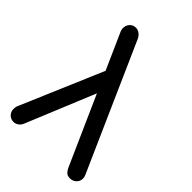

<svg xmlns="http://www.w3.org/2000/svg" viewBox="-228 -882 981 981"><g transform="rotate(45 262.0 -391.5)"><path d="M466 0Q448 0 439 -8Q430 -16 423 -30L118 -715Q116 -720 115 -724.5Q114 -729 114 -733Q114 -754 126.5 -768.5Q139 -783 160 -783Q175 -783 187 -774Q199 -765 206 -751L509 -68Q514 -57 514 -47Q514 -27 500 -13.5Q486 0 466 0ZM58 0Q38 0 24.5 -13.5Q11 -27 11 -47Q11 -58 14 -68L248 -616L292 -492L102 -31Q96 -17 84 -8.5Q72 0 58 0Z"/></g></svg>

Font: Comfortaa SemiBold
Style: Regular
Weight: 600
Designer: Johan Aakerlund
Foundry: Johan Aakerlund
Version: Version 3.104; ttfautohint (v1.8.1.43-b0c9)